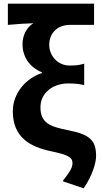

<svg xmlns="http://www.w3.org/2000/svg" viewBox="-20 -818 561 1049"><path d="M437 211C485 141 505 71 505 35C505 -49 473 -83 355 -106C254 -126 201 -145 201 -232C201 -311 270 -362 351 -362C381 -362 407 -361 440 -353V-470C408 -461 391 -460 359 -460C298 -460 249 -511 249 -573C249 -641 298 -682 362 -682H494V-798H23V-682C86 -688 115 -689 162 -691C124 -667 103 -623 103 -577C103 -506 143 -450 209 -423V-419C123 -391 50 -310 50 -210C50 -67 145 -15 262 9C351 28 376 41 376 73C376 103 356 127 322 172Z"/></svg>

Font: Kinto Sans
Style: Bold
Weight: 700
Designer: Authors: Ryoko NISHIZUKA  (kana & ideographs); Paul D. Hunt (Latin, Greek & Cyrillic); Wenlong ZHANG  (bopomofo); Sandol
Foundry: Adobe Systems Incorporated, ookami Inc.
Version: Version 0.001